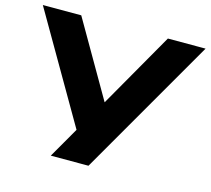

<svg xmlns="http://www.w3.org/2000/svg" viewBox="-106 -877 1102 1004"><g transform="rotate(15 444.5 -375.0)"><path d="M250 0 382 -229H385L683 -750H887L454 0ZM380 -105 6 -750H214L513 -233Z"/></g></svg>

Font: Unbounded SemiBold
Style: Regular
Weight: 600
Designer: Luke Prowse, Jean-Baptiste Morizot, Fátima Lázaro, Florian Runge
Foundry: NaN
Version: Version 1.700